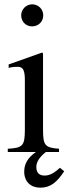

<svg xmlns="http://www.w3.org/2000/svg" viewBox="-20 -703 318 888"><path d="M146 0C108 27 92 55 92 91C92 138 123 165 166 165C212 165 241 143 277 89L257 73C228 100 207 109 186 109C164 109 148 98 148 70C148 47 161 25 192 0H253V-15C187 -20 179 -31 179 -105V-456L175 -460L20 -405V-389C38 -394 53 -394 62 -394C87 -394 95 -378 95 -331V-104C95 -28 85 -19 16 -15V0ZM180 -632C180 -660 158 -683 129 -683C101 -683 78 -660 78 -632C78 -603 100 -581 128 -581C158 -581 180 -603 180 -632Z"/></svg>

Font: STIX Math
Style: Regular
Weight: 400
Designer: MicroPress Inc., with final additions and corrections provided by Coen Hoffman, Elsevier (retired)
Version: Version 1.1.0